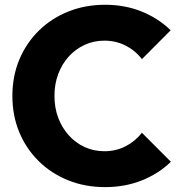

<svg xmlns="http://www.w3.org/2000/svg" viewBox="-20 -767 768 802"><path d="M693.8 -91.3Q642.6 -41.5 572.3 -13.4Q502 14.6 418.9 14.6Q335.4 14.6 264.6 -13.9Q193.8 -42.5 141.6 -94Q89.4 -145.5 60.5 -214.8Q31.7 -284.2 31.7 -366.2Q31.7 -448.2 60.5 -517.6Q89.4 -586.9 141.6 -638.4Q193.8 -689.9 264.6 -718.5Q335.4 -747.1 418.9 -747.1Q501.5 -747.1 571.3 -719Q641.1 -690.9 692.9 -640.6L572.8 -520Q544.9 -556.2 504.4 -576.7Q463.9 -597.2 416 -597.2Q371.6 -597.2 333.5 -579.6Q295.4 -562 267.1 -530.8Q238.8 -499.5 223.1 -457.5Q207.5 -415.5 207.5 -366.7Q207.5 -316.9 223.1 -275.1Q238.8 -233.4 267.1 -201.9Q295.4 -170.4 333.5 -152.8Q371.6 -135.3 416 -135.3Q463.9 -135.3 504.2 -155.8Q544.4 -176.3 572.8 -212.4Z"/></svg>

Font: Kumbh Sans ExtraBold
Style: Regular
Weight: 800
Version: Version 1.005